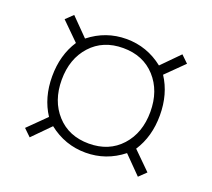

<svg xmlns="http://www.w3.org/2000/svg" viewBox="-92 -701 815 737"><g transform="rotate(20 315.5 -333.0)"><path d="M164 -154 94 -83 65 -111 137 -182Q95 -246 95 -333Q95 -420 137 -484L65 -555L94 -583L164 -512Q231 -565 315 -565Q399 -565 466 -512L536 -583L565 -555L493 -484Q535 -420 535 -333Q535 -246 493 -182L565 -111L536 -83L466 -154Q399 -101 315 -101Q231 -101 164 -154ZM496 -333Q496 -419 446.5 -473.5Q397 -528 315 -528Q233 -528 183.5 -473.5Q134 -419 134 -333Q134 -247 183.5 -192.5Q233 -138 315 -138Q397 -138 446.5 -192.5Q496 -247 496 -333Z"/></g></svg>

Font: Overpass Thin
Style: Regular
Weight: 100
Designer: Delve Withrington, Thomas Jockin
Foundry: Delve Fonts
Version: Version 3.000;DELV;Overpass